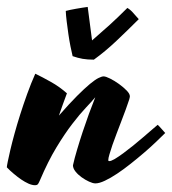

<svg xmlns="http://www.w3.org/2000/svg" viewBox="-80 -508 502 560"><path d="M115.2 -235.8Q109.4 -220.2 103.5 -204.1Q97.7 -188 91.8 -170.9Q122.6 -206.1 144.8 -228.3Q167 -250.5 182.4 -263.2Q197.8 -275.9 207.3 -280.5Q216.8 -285.2 222.2 -285.2Q228.5 -285.2 241.2 -278.8Q253.9 -272.5 266.8 -263.2Q279.8 -253.9 289.3 -244.1Q298.8 -234.4 298.8 -227.1Q298.8 -225.6 298.3 -223.4Q297.9 -221.2 296.9 -217.8Q293 -205.6 286.9 -189Q280.8 -172.4 273.9 -154.5Q267.1 -136.7 260.3 -118.9Q253.4 -101.1 248 -85.4Q242.7 -69.8 239.3 -58.1Q235.8 -46.4 235.8 -41Q235.8 -38.1 238.8 -38.1Q244.1 -38.1 254.9 -44.4Q265.6 -50.8 279.5 -61Q293.5 -71.3 308.6 -83.5Q323.7 -95.7 337.6 -107.7Q351.6 -119.6 362.8 -129.4Q374 -139.2 379.9 -144Q384.8 -139.6 390.6 -132.8Q396.5 -126 401.9 -120.1Q391.1 -109.4 375 -94Q358.9 -78.6 340.1 -62.5Q321.3 -46.4 301 -30.3Q280.8 -14.2 261.7 -1.5Q242.7 11.2 226.1 19Q209.5 26.9 198.2 26.9Q190.9 26.9 179.7 21.7Q168.5 16.6 158 9Q147.5 1.5 140.1 -7.8Q132.8 -17.1 132.8 -25.9Q137.2 -45.9 144.8 -71.3Q152.3 -96.7 161.1 -123.3Q169.9 -149.9 179.4 -176Q189 -202.1 197.8 -224.1L196.8 -223.1Q187.5 -211.9 170.2 -193.6Q152.8 -175.3 130.9 -146.7Q108.9 -118.2 84.5 -77.9Q60.1 -37.6 36.6 17.6Q33.7 24.4 31.2 28.3Q28.8 32.2 22 32.2Q13.7 32.2 3.2 27.6Q-7.3 22.9 -18.3 15.4Q-29.3 7.8 -40.3 -1.5Q-51.3 -10.7 -60.1 -20Q-60.1 -22.9 -57.4 -36.6Q-54.7 -50.3 -49.8 -71Q-44.9 -91.8 -37.6 -118.4Q-30.3 -145 -21 -174.3Q-11.7 -203.6 -0.7 -234.1Q10.3 -264.6 22.9 -293Q43.5 -283.2 68.6 -269Q93.8 -254.9 115.2 -235.8ZM111.8 -476.1Q116.7 -477.5 124.8 -479.2Q132.8 -481 141.6 -482.4Q150.4 -483.9 159.4 -485.4Q168.5 -486.8 175.8 -487.8L188.5 -390.1Q216.3 -414.1 240.5 -436Q264.6 -458 291.5 -484.9Q301.3 -479 308.8 -470Q316.4 -460.9 324.7 -452.1Q291.5 -418.9 259.5 -388.7Q227.5 -358.4 193.8 -334Q175.3 -334 161.1 -336.4Q147 -338.9 131.8 -344.2Q128.9 -356 125.5 -373Q122.1 -390.1 119.4 -408.9Q116.7 -427.7 114.5 -445.6Q112.3 -463.4 111.8 -476.1Z"/></svg>

Font: Yesteryear
Style: Regular
Weight: 400
Designer: Astigmatic (AOETI)
Foundry: Astigmatic (AOETI)
Version: Version 1.000